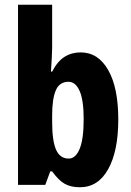

<svg xmlns="http://www.w3.org/2000/svg" viewBox="-20 -780 551 810"><path d="M200 -579Q200 -563 198.5 -537Q197 -511 195 -478H200Q222 -521 252 -540Q282 -559 320 -559Q394 -559 436.5 -484.5Q479 -410 479 -276Q479 -143 436.5 -66.5Q394 10 317 10Q280 10 254 -4Q228 -18 200 -57H192L171 0H56V-760H200ZM269 -435Q231 -435 215.5 -399Q200 -363 200 -294V-266Q200 -186 216.5 -148.5Q233 -111 270 -111Q299 -111 316 -152Q333 -193 333 -278Q333 -357 316 -396Q299 -435 269 -435Z"/></svg>

Font: Noto Sans Sinhala ExtraCondensed ExtraBold
Style: Regular
Weight: 800
Width: 2
Designer: Jelle Bosma - Monotype Design Team
Foundry: Monotype Imaging Inc.
Version: Version 2.006; ttfautohint (v1.8.4.7-5d5b)